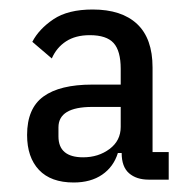

<svg xmlns="http://www.w3.org/2000/svg" viewBox="-20 -724 411 404"><path d="M335 -346H293Q267 -346 251.5 -359.5Q236 -373 236 -402H228Q219 -373 195 -356.5Q171 -340 135 -340Q87 -340 62 -366.5Q37 -393 37 -440Q37 -496 71.5 -521Q106 -546 174 -546H234V-579Q234 -617 219 -633.5Q204 -650 169 -650Q139 -650 119 -637Q99 -624 89 -601L48 -636Q62 -663 92.5 -683.5Q123 -704 175 -704Q236 -704 268.5 -673.5Q301 -643 301 -582V-404H335ZM174 -499Q103 -499 103 -456V-437Q103 -393 155 -393Q187 -393 210.5 -410.5Q234 -428 234 -457V-499Z"/></svg>

Font: IBM Plex Sans Cond Text
Style: Regular
Weight: 450
Width: 3
Designer: Mike Abbink, Paul van der Laan, Pieter van Rosmalen
Foundry: Bold Monday
Version: Version 1.3